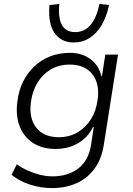

<svg xmlns="http://www.w3.org/2000/svg" viewBox="-20 -773 682 981"><path d="M245 188Q187 188 131.5 169.5Q76 151 39 120L66 66Q92 85 122 98.5Q152 112 184 120Q216 128 248 128Q327 128 379.5 88Q432 48 445 -31L459 -124H455Q437 -87 408 -62Q379 -37 342.5 -24.5Q306 -12 265 -12Q195 -12 148 -43Q101 -74 80 -129Q59 -184 69 -256Q76 -312 98.5 -357Q121 -402 156.5 -435Q192 -468 237.5 -485.5Q283 -503 338 -503Q399 -503 442 -471Q485 -439 498 -384H501L518 -494H583L511 -37Q500 38 463.5 88Q427 138 371.5 163Q316 188 245 188ZM280 -72Q334 -72 376 -96.5Q418 -121 445 -164.5Q472 -208 479 -265Q490 -346 451.5 -394.5Q413 -443 336 -443Q282 -443 240 -418.5Q198 -394 171.5 -350.5Q145 -307 138 -251Q127 -170 165 -121Q203 -72 280 -72ZM357 -556Q312 -556 282 -579.5Q252 -603 239.5 -646Q227 -689 233 -747L283 -753Q276 -683 296 -646Q316 -609 364 -609Q412 -609 443 -646Q474 -683 488 -753L537 -747Q525 -689 500 -646Q475 -603 438.5 -579.5Q402 -556 357 -556Z"/></svg>

Font: Nunito Sans 7pt Light
Style: Italic
Weight: 300
Italic angle: -9°
Designer: Vernon Adams
Foundry: Vernon Adams
Version: Version 3.101;gftools[0.9.27]